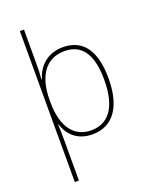

<svg xmlns="http://www.w3.org/2000/svg" viewBox="-172 -807 907 1140"><g transform="rotate(-20 281.5 -237.0)"><path d="M98 240H124V5C124 -35 124 -77 122 -116H124C144 -49 197 10 295 10C422 10 497 -87 497 -271C497 -445 431 -537 305 -537C200 -537 144 -470 123 -400H120C123 -429 124 -459 124 -488V-714H98ZM296 -15C192 -15 124 -94 124 -254V-270C124 -420 188 -512 305 -512C415 -512 470 -432 470 -271C470 -96 404 -15 296 -15Z"/></g></svg>

Font: Noto Sans Mono SemiCondensed Thin
Style: Regular
Weight: 100
Width: 4
Designer: Monotype Design Team
Foundry: Monotype Imaging Inc.
Version: Version 2.014